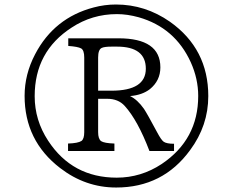

<svg xmlns="http://www.w3.org/2000/svg" viewBox="-20 -794 1040 857"><path d="M284.7 -623H508.8Q695.8 -623 695.8 -493.2Q695.8 -434.1 648.9 -396Q614.7 -369.6 560.5 -365.2Q593.8 -349.1 622.6 -308.1Q637.2 -286.1 681.6 -203.1Q699.7 -168.9 710.9 -161.1Q724.1 -152.3 756.8 -152.3V-120.1H647Q594.7 -257.3 536.6 -321.3Q507.8 -353 459 -353H418V-204.1Q418 -174.3 431.2 -164.1Q445.3 -154.8 490.7 -153.3V-120.1H283.7V-153.3Q328.6 -154.8 343.8 -165Q356 -174.3 356 -204.1V-537.1Q356 -570.3 341.8 -578.1Q327.1 -585.9 284.7 -588.9ZM418 -389.2H477.5Q630.9 -389.2 630.9 -487.3Q630.9 -585.9 502 -585.9H479Q445.8 -585.9 434.1 -580.1Q418 -572.8 418 -537.1ZM497.6 -773.9Q628.4 -773.9 738.8 -696.8Q909.7 -575.7 909.7 -365.2Q909.7 -233.4 828.6 -124Q707 43 498.5 43Q361.3 43 248.5 -43.9Q89.8 -165.5 89.8 -366.2Q89.8 -462.4 136.7 -551.8Q221.7 -714.4 397.9 -760.7Q446.8 -773.9 497.6 -773.9ZM502 -731Q391.1 -731 299.8 -670.9Q134.8 -564.5 134.8 -364.7Q134.8 -257.3 194.8 -166Q302.7 -1 501 -1Q609.4 -1 701.7 -62Q864.7 -171.4 864.7 -365.7Q864.7 -442.4 831.5 -516.1Q761.2 -670.4 599.6 -716.8Q548.3 -731 502 -731Z"/></svg>

Font: I.MingCP
Style: Regular
Weight: 400
Designer: I.Font Project
Version: Version 8.000; Sep 06, 2022